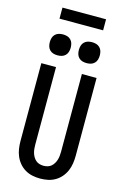

<svg xmlns="http://www.w3.org/2000/svg" viewBox="-163 -1198 826 1276"><g transform="rotate(15 250.0 -560.0)"><path d="M250 8Q223 8 196.5 2.5Q170 -3 147 -16.5Q124 -30 106.5 -50.5Q89 -71 78.5 -95.5Q68 -120 64 -146.5Q60 -173 60 -200V-735H161V-200Q161 -186 162.5 -172Q164 -158 168 -144.5Q172 -131 179.5 -118.5Q187 -106 197.5 -97Q208 -88 222 -84Q236 -80 250 -80Q264 -80 278 -84Q292 -88 302.5 -97Q313 -106 320.5 -118.5Q328 -131 332 -144.5Q336 -158 337.5 -172Q339 -186 339 -200V-735H440V-200Q440 -173 436 -146.5Q432 -120 421.5 -95.5Q411 -71 393.5 -50.5Q376 -30 353 -16.5Q330 -3 303.5 2.5Q277 8 250 8ZM350 -813Q335 -813 321 -817Q307 -821 296.5 -831.5Q286 -842 282 -856Q278 -870 278 -885Q278 -900 282 -914Q286 -928 296.5 -938.5Q307 -949 321 -953Q335 -957 350 -957Q365 -957 379 -953Q393 -949 403.5 -938.5Q414 -928 418 -914Q422 -900 422 -885Q422 -870 418 -856Q414 -842 403.5 -831.5Q393 -821 379 -817Q365 -813 350 -813ZM150 -813Q135 -813 121 -817Q107 -821 96.5 -831.5Q86 -842 82 -856Q78 -870 78 -885Q78 -900 82 -914Q86 -928 96.5 -938.5Q107 -949 121 -953Q135 -957 150 -957Q165 -957 179 -953Q193 -949 203.5 -938.5Q214 -928 218 -914Q222 -900 222 -885Q222 -870 218 -856Q214 -842 203.5 -831.5Q193 -821 179 -817Q165 -813 150 -813ZM100 -1052V-1128H400V-1052Z"/></g></svg>

Font: Zed Sans Semibold
Style: Regular
Weight: 600
Designer: Belleve Invis
Foundry: Belleve Invis
Version: Version 1.0.0; ttfautohint (v1.8.4)